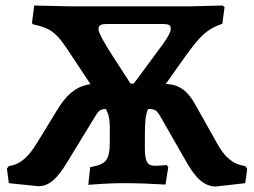

<svg xmlns="http://www.w3.org/2000/svg" viewBox="-20 -664 921 696"><path d="M869 -62C826 -68 796 -92 767 -144L688 -285C660 -335 631 -357 581 -360L652 -460C709 -538 730 -558 786 -578L794 -638L787 -644L665 -641H234L104 -644L96 -581L99 -576C166 -561 185 -546 233 -472L308 -359C254 -351 218 -319 181 -255L113 -144C81 -92 51 -67 12 -62L5 -53L12 0L118 11C157 11 186 -13 226 -80L325 -242C337 -263 344 -268 364 -269C375 -247 378 -230 378 -203V-153C378 -83 366 -69 307 -58L300 6C373 0 413 0 434 0C478 0 530 2 580 5L590 -58L584 -66C567 -64 554 -63 543 -63C513 -63 505 -78 505 -132C505 -219 506 -246 517 -269C542 -269 548 -264 560 -244L654 -80C690 -15 722 12 763 12L869 0L876 -52ZM371 -577H568C593 -577 599 -573 599 -559C599 -549 592 -535 572 -506L465 -361H453C425 -407 337 -532 337 -558C337 -573 345 -577 371 -577Z"/></svg>

Font: Alegreya SC
Style: Bold
Weight: 700
Designer: Juan Pablo del Peral
Foundry: Huerta Tipografica
Version: Version 2.007;PS 002.007;hotconv 1.0.88;makeotf.lib2.5.64775